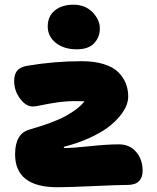

<svg xmlns="http://www.w3.org/2000/svg" viewBox="-20 -806 665 813"><path d="M305.2 -597.2Q250 -597.2 216.1 -624.8Q182.1 -652.3 182.1 -693.8Q182.1 -737.3 212.2 -761.7Q242.2 -786.1 291 -786.1Q340.8 -786.1 371.8 -754.2Q402.8 -722.2 402.8 -685.1Q402.8 -648.9 378.7 -623Q354.5 -597.2 305.2 -597.2ZM223.1 -13.2Q43.9 -13.2 43.9 -152.8Q43.9 -241.2 106 -257.8Q204.1 -285.6 257.6 -314.5Q311 -343.3 337.9 -377Q333.5 -377 321.8 -377.4Q310.1 -377.9 301.8 -377.9Q258.8 -377.9 220 -372.1Q181.2 -366.2 155.5 -360.6Q129.9 -355 119.1 -355Q89.8 -355 64.9 -388.4Q40 -421.9 40 -462.9Q40 -489.7 51.3 -505.1Q62.5 -520.5 91.8 -526.9Q209 -546.9 325.2 -546.9Q379.9 -546.9 419.7 -534.4Q459.5 -522 481.2 -500Q502.9 -478 512.9 -452.4Q522.9 -426.8 522.9 -397Q522.9 -378.9 514.9 -358.4Q506.8 -337.9 486.8 -313.5Q466.8 -289.1 436.8 -266.4Q406.7 -243.7 358.4 -221.7Q310.1 -199.7 250 -184.1Q250 -179.2 252.9 -179.2Q288.1 -179.2 360.8 -187Q433.6 -194.8 482.9 -194.8Q529.3 -194.8 556.6 -162.6Q584 -130.4 584 -83Q584 -54.7 568.4 -38.8Q552.7 -22.9 520 -22.9Q481.9 -22.9 377.2 -18.1Q272.5 -13.2 223.1 -13.2Z"/></svg>

Font: Shantell Sans Bouncy
Style: Regular
Weight: 800
Designer: Stephen Nixon, Anya Danilova, Shantell Martin
Foundry: Arrow Type
Version: Version 1.006;[9816181b4]